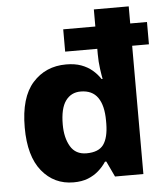

<svg xmlns="http://www.w3.org/2000/svg" viewBox="-54 -808 756 867"><g transform="rotate(-5 324.0 -375.0)"><path d="M244.7 10Q156.8 10 101.5 -57.8Q46.2 -125.6 46.2 -255.6Q46.2 -392.2 105.1 -457.8Q163.9 -523.5 256.8 -523.5Q296.1 -523.5 324.9 -513Q353.7 -502.5 375 -484.5Q396.3 -466.5 411 -443.8H415.7Q413 -456.1 408.3 -489.4Q403.6 -522.6 403.6 -558.2V-581.4H258V-682.5H403.6V-760H561.7V-682.5H637.7V-581.4H561.7V0H433.1L399.8 -70.7H393.8Q379.2 -48.3 358.5 -30.2Q337.9 -12 310.3 -1Q282.6 10 244.7 10ZM314.3 -115.6Q369.3 -115.6 391.7 -146.7Q414 -177.9 414.7 -241.3V-254.9Q414.7 -323.5 389.4 -359.7Q364.2 -395.9 311.6 -395.9Q268.2 -395.9 243.3 -361.4Q218.4 -327 218.4 -253.9Q218.4 -194.3 241.6 -154.9Q264.8 -115.6 314.3 -115.6Z"/></g></svg>

Font: Noto Sans Oriya
Style: Regular
Weight: 400
Designer: Amélie Bonet and Sol Matas
Foundry: Google LLC
Version: Version 2.006